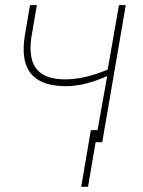

<svg xmlns="http://www.w3.org/2000/svg" viewBox="-20 -548 550 740"><path d="M374 0H347.7L393.1 -254.9Q307.6 -216.8 238.3 -215.8Q89.4 -214.4 73.2 -327.6Q67.9 -365.2 76.2 -414.1L95.7 -528.3H122.1L102.5 -414.1Q95.2 -372.1 99.1 -339.8Q109.4 -239.3 238.3 -242.2Q311 -244.1 395 -279.8L438.5 -528.3H464.8ZM319.3 171.9H293L330.1 -46.4H356.4Z"/></svg>

Font: Roboto Thin
Style: Italic
Weight: 250
Italic angle: -12°
Designer: Google
Version: Version 2.134; 2016